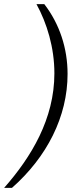

<svg xmlns="http://www.w3.org/2000/svg" viewBox="-33 -755 407 932"><path d="M182 -735H144C195 -642 231 -524 231 -399C231 -178 119 7 -13 157H25C195 7 295 -189 295 -396C295 -521 256 -639 182 -735Z"/></svg>

Font: Archivo ExtraLight
Style: Italic
Weight: 200
Italic angle: -10°
Designer: Hector Gatti
Foundry: Omnibus-Type
Version: Version 2.001